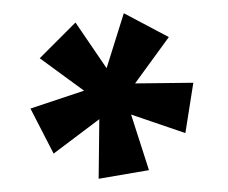

<svg xmlns="http://www.w3.org/2000/svg" viewBox="-20 -759 344 290"><path d="M129 -489 205 -502 178 -586 260 -558 272 -634 184 -633 235 -703 167 -739 141 -656 94 -725 40 -671 107 -622 26 -595 61 -527 130 -579Z"/></svg>

Font: MV Cash ExtraBold
Style: Regular
Weight: 800
Designer: Rodrigo Fuenzalida
Foundry: fragTYPE
Version: Version 1.100;Glyphs 3.1.2 (3151)